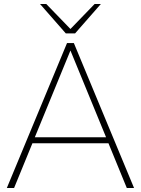

<svg xmlns="http://www.w3.org/2000/svg" viewBox="-20 -934 700 954"><path d="M610 0H646L347 -720H313L14 0H50L141 -222H519ZM153 -252 330 -683 507 -252ZM179 -914 307 -768H353L481 -914H450L330 -790L210 -914Z"/></svg>

Font: Aspekta 100
Style: Regular
Weight: 100
Designer: Ivo Dolenc
Version: Version 2.000